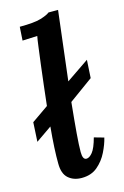

<svg xmlns="http://www.w3.org/2000/svg" viewBox="-118 -809 562 873"><g transform="rotate(-15 163.0 -372.0)"><path d="M248 -755 209 -429 316 -502 311 -417 198 -335Q189 -246 184.5 -190.5Q180 -135 180 -104Q180 -68 198 -68Q212 -68 227 -86.5Q242 -105 255 -153L301 -140Q294 -110 276.5 -74.5Q259 -39 229.5 -14Q200 11 155 11Q117 11 92.5 -10.5Q68 -32 68 -80Q67 -145 77 -252L2 -200L7 -291L86 -346Q91 -389 96.5 -438.5Q102 -488 108 -534Q114 -580 118.5 -615.5Q123 -651 126 -665L56 -662L60 -726Q128 -726 159.5 -735.5Q191 -745 203 -755Z"/></g></svg>

Font: Lora SemiBold
Style: Italic
Weight: 600
Italic angle: -3°
Designer: Olga Karpushina, Alexei Vanyashin (Cyrillic)
Foundry: Cyreal
Version: Version 3.011; ttfautohint (v1.8.4.7-5d5b)